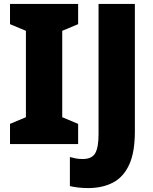

<svg xmlns="http://www.w3.org/2000/svg" viewBox="-20 -734 778 978"><path d="M378 0H31V-103L112 -137V-577L31 -611V-714H378V-611L297 -577V-137L378 -103ZM429 224Q400 224 377 221Q354 218 336 214V66Q350 70 366 73Q382 76 401 76Q448 76 465 46.5Q482 17 482 -51V-714H667V-65Q667 43 637.5 106Q608 169 554.5 196.5Q501 224 429 224Z"/></svg>

Font: Noto Sans Myanmar SemiCondensed Black
Style: Regular
Weight: 900
Width: 4
Designer: Monotype Design Team
Foundry: Monotype Imaging Inc.
Version: Version 2.107; ttfautohint (v1.8.4.7-5d5b)